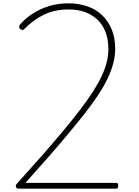

<svg xmlns="http://www.w3.org/2000/svg" viewBox="-20 -1135 834 1155"><path d="M91 0Q83 0 79 -5Q75 -10 75 -17Q75 -24 80 -28L245 -213Q311 -289 366 -355Q421 -421 464 -477.5Q507 -534 539 -583.5Q571 -633 591.5 -677Q612 -721 622 -761Q632 -801 632 -840Q632 -913 604 -966Q576 -1019 522 -1048.5Q468 -1078 392 -1078Q310 -1078 246 -1047.5Q182 -1017 129 -963Q124 -956 117 -955Q110 -954 102 -960Q94 -968 95 -974.5Q96 -981 100 -987Q131 -1023 175 -1052Q219 -1081 274 -1098Q329 -1115 390 -1115Q455 -1115 507 -1096.5Q559 -1078 596 -1042Q633 -1006 653 -955.5Q673 -905 673 -841Q673 -799 661.5 -754.5Q650 -710 627 -662Q604 -614 569.5 -562Q535 -510 489.5 -452Q444 -394 388.5 -327.5Q333 -261 268 -187L133 -35H680Q685 -35 688 -31.5Q691 -28 691 -19Q691 -9 688 -4.5Q685 0 680 0Z"/></svg>

Font: Playwrite FR Moderne Thin
Style: Regular
Weight: 250
Version: Version 1.002